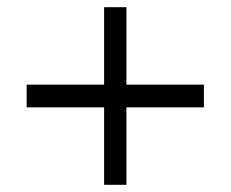

<svg xmlns="http://www.w3.org/2000/svg" viewBox="-20 -554 640 533"><path d="M546 -319V-256H331V-41H269V-256H54V-319H269V-534H331V-319Z"/></svg>

Font: Muli-Regular
Style: Regular
Weight: 400
Version: Version 2.000